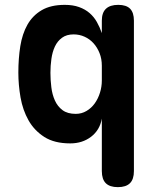

<svg xmlns="http://www.w3.org/2000/svg" viewBox="-20 -580 640 790"><path d="M466.4 -560Q499.9 -560 515.5 -543.9Q531 -527.9 531 -495.1V124Q531 157.5 514.8 173.7Q498.5 190 465 190Q431.5 190 415.2 173.7Q399 157.5 399 124V-91.9Q390.7 -44.8 354.9 -17.4Q319.1 10 269 10Q203.9 10 162.5 -16.4Q121.1 -42.9 97.3 -85Q73.6 -127.1 64.5 -179Q55.5 -230.9 55.5 -281.4Q55.5 -338.9 63.5 -389.8Q71.6 -440.6 92.9 -478.4Q114.3 -516.2 151.6 -538.1Q188.9 -560 246.4 -560Q280.3 -560 305.4 -550.9Q330.5 -541.9 348.5 -526.3Q366.5 -510.8 378.6 -489.4Q390.7 -468 399 -443.7V-495.1Q399 -527.9 415.9 -543.9Q432.9 -560 466.4 -560ZM282.7 -438.5Q253.9 -438.5 235.1 -424.6Q216.2 -410.8 205.8 -388.4Q195.4 -366 191.5 -337.7Q187.5 -309.5 187.5 -280.3Q187.5 -251.4 191.2 -221.3Q194.8 -191.1 205.9 -166.5Q216.9 -141.9 237.4 -126.7Q257.8 -111.5 291.7 -111.5Q315.9 -111.5 335.9 -123.4Q356 -135.2 369.9 -154.7Q383.8 -174.2 391.4 -198.8Q399 -223.3 399 -248.7V-309.7Q399 -337.9 389.6 -361.4Q380.2 -385 364.7 -402.1Q349.2 -419.3 328 -428.9Q306.9 -438.5 282.7 -438.5Z"/></svg>

Font: Maple Mono
Style: Regular
Weight: 400
Monospace: yes
Designer: subframe7536
Version: Version 7.300